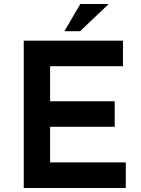

<svg xmlns="http://www.w3.org/2000/svg" viewBox="-20 -934 702 954"><path d="M98 -732H591V-605H229V-431H550V-304H229V-127H605V0H98ZM520 -914 378 -779H300L379 -914Z"/></svg>

Font: Reem Kufi Fun SemiBold
Style: Regular
Weight: 600
Designer: Khaled Hosny
Version: Version 1.005